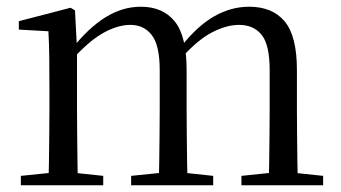

<svg xmlns="http://www.w3.org/2000/svg" viewBox="-20 -551 1014 571"><path d="M42 0V-28L150 -39H183L287 -28V0ZM124 0Q125 -24 125.5 -65Q126 -106 126.5 -150.5Q127 -195 127 -229V-290Q127 -341 126.5 -381Q126 -421 124 -458L36 -463V-488L190 -528L203 -520L209 -406V-403V-229Q209 -195 209.5 -150.5Q210 -106 210.5 -65Q211 -24 212 0ZM370 0V-28L478 -39H511L614 -28V0ZM452 0Q453 -24 453.5 -64.5Q454 -105 454.5 -149.5Q455 -194 455 -229V-342Q455 -416 431.5 -446.5Q408 -477 368 -477Q330 -477 287 -453Q244 -429 192 -371L183 -406H194Q243 -468 293.5 -499.5Q344 -531 399 -531Q464 -531 499.5 -487.5Q535 -444 535 -342V-229Q535 -194 535.5 -149.5Q536 -105 536.5 -64.5Q537 -24 538 0ZM698 0V-28L804 -39H837L941 -28V0ZM778 0Q780 -24 780.5 -64.5Q781 -105 781.5 -149.5Q782 -194 782 -229V-342Q782 -418 758 -447.5Q734 -477 691 -477Q654 -477 611 -455Q568 -433 518 -377L507 -413H519Q567 -474 617 -502.5Q667 -531 721 -531Q790 -531 826.5 -487.5Q863 -444 863 -343V-229Q863 -194 863.5 -149.5Q864 -105 864.5 -64.5Q865 -24 866 0Z"/></svg>

Font: Noto Serif TC
Style: Regular
Weight: 400
Designer: Ryoko NISHIZUKA  (kana & ideographs); Frank Grießhammer (Latin, Greek & Cyrillic); Wenlong ZHANG  (bopomofo); Sandoll Co
Foundry: Adobe
Version: Version 2.003-H1;hotconv 1.1.1;makeotfexe 2.6.0